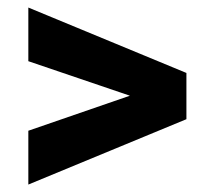

<svg xmlns="http://www.w3.org/2000/svg" viewBox="-20 -559 555 519"><path d="M483.9 -361.8V-254.4V-236.8L56.6 -60.1V-205.6L331.1 -300.3L56.6 -393.6V-538.6Z"/></svg>

Font: Heebo ExtraBold
Style: Regular
Weight: 800
Designer: Oded Ezer
Foundry: Meir Sadan
Version: Version 2.001; ttfautohint (v1.5.14-ce02) -l 8 -r 50 -G 200 